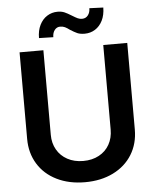

<svg xmlns="http://www.w3.org/2000/svg" viewBox="-60 -959 826 1020"><g transform="rotate(-5 352.5 -448.5)"><path d="M639.6 -707V-245.1Q639.6 -169.9 603.8 -111.8Q567.9 -53.7 502.7 -21.5Q437.5 10.7 352.5 10.7Q267.1 10.7 201.9 -21.5Q136.7 -53.7 101.1 -111.8Q65.4 -169.9 65.4 -245.1V-707H192.4V-255.9Q192.4 -211.4 212.2 -176.8Q231.9 -142.1 268.3 -122.3Q304.7 -102.5 352.5 -102.5Q400.4 -102.5 436.5 -122.1Q472.7 -141.6 492.2 -176.5Q511.7 -211.4 511.7 -255.9V-707ZM285.2 -904.3Q306.2 -904.3 321.5 -897.7Q336.9 -891.1 359.4 -877Q378.4 -865.2 388.9 -860.4Q399.4 -855.5 412.1 -855.5Q431.6 -855.5 443.4 -870.4Q455.1 -885.3 455.1 -908.2L529.3 -905.3Q528.8 -865.2 514.2 -835.9Q499.5 -806.6 474.6 -791Q449.7 -775.4 418.9 -775.4Q395 -775.4 379.6 -782.2Q364.3 -789.1 342.8 -802.7Q328.6 -813.5 317.4 -818.8Q306.2 -824.2 292 -824.2Q273.9 -824.2 262.5 -809.6Q251 -794.9 251 -771.5L174.8 -773.4Q174.8 -813.5 189.5 -843Q204.1 -872.6 229.2 -888.4Q254.4 -904.3 285.2 -904.3Z"/></g></svg>

Font: Pretendard SemiBold
Style: Regular
Weight: 600
Designer: Base glyphs from Inter by Rasmus Andersson; Hangeul glyphs from Noto Sans CJK(Source Han Sans) by Jang Soo-young and Kan
Foundry: Kil Hyung-jin
Version: Version 1.309